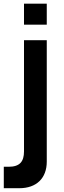

<svg xmlns="http://www.w3.org/2000/svg" viewBox="-30 -752 338 1012"><path d="M-10 240H72C162.5 240 216.5 187 216.5 100V-540H96.5V46C96.5 99.5 74.5 127 15.5 127H-10ZM96.5 -622H216.5V-732.5H96.5Z"/></svg>

Font: Eudonet
Style: Bold
Weight: 700
Designer: Mikhail Sharanda
Foundry: Mikhail Sharanda
Version: Version 4.503;Glyphs 3.1.2 (3151)